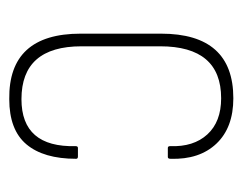

<svg xmlns="http://www.w3.org/2000/svg" viewBox="-76 -452 536 425"><g transform="rotate(90 192.5 -240.0)"><path d="M200 8Q55 10 55 -150V-328Q55 -488 198 -488Q263 -488 298.5 -450.5Q334 -413 332 -349Q332 -343 328 -343H308Q304 -343 304 -348Q306 -400 278 -430.5Q250 -461 198 -461Q83 -461 83 -326V-152Q83 -19 200 -19Q307 -19 304 -139Q304 -144 308 -144H327Q332 -144 332 -140Q332 -68 300 -30Q268 8 200 8Z"/></g></svg>

Font: Sofia Sans Cond ExtraLight
Style: Regular
Weight: 200
Width: 3
Designer: Botio Nikoltchev, Ani Petrova
Foundry: lettersoup
Version: Version 4.100; ttfautohint (v1.8.3)